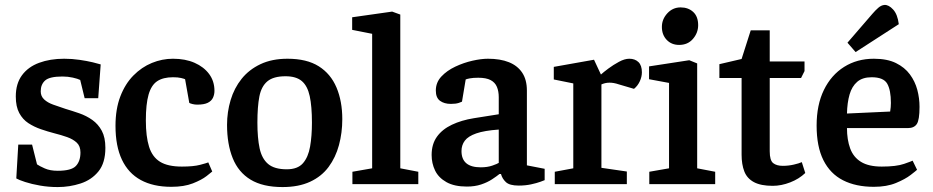

<svg xmlns="http://www.w3.org/2000/svg" viewBox="-20 -746 3780 778"><path d="M214 12Q177 12 142.5 6Q108 0 82 -8.5Q56 -17 46 -23L54 -160H110L130 -80Q140 -73 161.5 -63.5Q183 -54 214 -54Q269 -54 287.5 -73.5Q306 -93 306 -128Q306 -154 291 -168Q276 -182 252 -190.5Q228 -199 200 -206Q173 -213 145.5 -222.5Q118 -232 95 -247Q72 -262 58 -288Q44 -314 44 -355Q44 -407 69 -441Q94 -475 138.5 -491.5Q183 -508 240 -508Q272 -508 302.5 -503.5Q333 -499 356 -493.5Q379 -488 388 -485L378 -348H323L305 -422Q295 -427 275 -431.5Q255 -436 233 -436Q181 -436 163 -420Q145 -404 145 -376Q145 -356 159 -343Q173 -330 195.5 -322Q218 -314 245 -305Q272 -297 301 -287Q330 -277 354 -260Q378 -243 392.5 -216Q407 -189 407 -147Q407 -86 379 -51.5Q351 -17 306.5 -2.5Q262 12 214 12Z M674 11Q601 11 550.5 -16.5Q500 -44 474 -99Q448 -154 448 -236Q448 -304 467.5 -355Q487 -406 520.5 -440Q554 -474 595.5 -491Q637 -508 681 -508Q731 -508 768.5 -491.5Q806 -475 827.5 -446Q849 -417 849 -378Q849 -363 843 -350Q837 -337 822 -329.5Q807 -322 779 -322Q769 -322 759.5 -324.5Q750 -327 747 -329L730 -425Q726 -427 713.5 -430Q701 -433 681 -433Q641 -433 617 -417Q593 -401 582 -362.5Q571 -324 571 -258Q571 -193 584 -151.5Q597 -110 628.5 -90.5Q660 -71 717 -71Q764 -71 790.5 -78Q817 -85 824 -88L840 -51Q837 -48 817 -32.5Q797 -17 761.5 -3Q726 11 674 11Z M1125 12Q1045 12 995.5 -18Q946 -48 923 -105Q900 -162 900 -240Q900 -292 914.5 -340.5Q929 -389 959 -426.5Q989 -464 1035.5 -486Q1082 -508 1145 -508Q1223 -508 1271.5 -477.5Q1320 -447 1343.5 -391.5Q1367 -336 1367 -263Q1367 -208 1353.5 -158Q1340 -108 1311.5 -69.5Q1283 -31 1236.5 -9.5Q1190 12 1125 12ZM1142 -60Q1186 -60 1207.5 -84.5Q1229 -109 1236.5 -152Q1244 -195 1244 -249Q1244 -315 1235 -356.5Q1226 -398 1203 -417.5Q1180 -437 1137 -437Q1088 -437 1063.5 -416.5Q1039 -396 1031 -355Q1023 -314 1023 -249Q1023 -187 1032 -145Q1041 -103 1066.5 -81.5Q1092 -60 1142 -60Z M1408 0V-50L1488 -64V-609L1407 -625V-676L1569 -699L1602 -687V-64L1675 -50V0Z M1872 10Q1821 10 1789 -8Q1757 -26 1743 -55Q1729 -84 1729 -118Q1729 -162 1750.5 -192Q1772 -222 1811 -240.5Q1850 -259 1900 -267L2001 -283V-352Q2001 -376 1993.5 -394Q1986 -412 1968 -421.5Q1950 -431 1918 -431Q1897 -431 1884 -428.5Q1871 -426 1867 -424L1852 -334Q1851 -333 1839 -329Q1827 -325 1807 -325Q1780 -325 1763 -337.5Q1746 -350 1746 -379Q1746 -412 1768.5 -436Q1791 -460 1825 -476Q1859 -492 1894.5 -500Q1930 -508 1957 -508Q2007 -508 2042 -494Q2077 -480 2096 -451.5Q2115 -423 2115 -379V-76L2187 -62V-16Q2185 -15 2170 -9.5Q2155 -4 2132 1Q2109 6 2082 6Q2045 6 2030 -8Q2015 -22 2010 -41H2004Q1993 -32 1974 -19.5Q1955 -7 1929.5 1.5Q1904 10 1872 10ZM1928 -68Q1955 -68 1975 -75Q1995 -82 2001 -86V-221Q1943 -217 1910 -205.5Q1877 -194 1863.5 -176Q1850 -158 1850 -134Q1850 -68 1928 -68Z M2228 0V-50L2303 -64V-408L2224 -424V-475L2387 -504L2415 -444Q2426 -454 2445.5 -468.5Q2465 -483 2488 -495.5Q2511 -508 2530 -508Q2553 -508 2567 -494.5Q2581 -481 2581 -453Q2581 -435 2572.5 -416.5Q2564 -398 2549 -386L2488 -404Q2476 -408 2467 -409.5Q2458 -411 2450 -411Q2440 -411 2432 -409Q2424 -407 2417 -404V-66L2520 -51V0Z M2611 0V-50L2691 -64V-410L2610 -425V-477L2773 -502L2805 -489V-64L2878 -50V0ZM2732 -564Q2701 -564 2681.5 -584.5Q2662 -605 2662 -637Q2662 -668 2684 -692Q2706 -716 2738 -716Q2769 -716 2789 -697.5Q2809 -679 2809 -644Q2809 -613 2788 -588.5Q2767 -564 2732 -564Z M3111 7Q3063 7 3035 -8Q3007 -23 2996 -51.5Q2985 -80 2985 -119V-430H2895V-486L2985 -507L3022 -623H3099V-497H3240V-458L3226 -430H3099V-133Q3099 -96 3113 -85Q3127 -74 3152 -74Q3175 -74 3196.5 -79Q3218 -84 3229 -89L3243 -45Q3218 -21 3182 -7Q3146 7 3111 7Z M3521 11Q3448 11 3396 -15.5Q3344 -42 3316.5 -97Q3289 -152 3289 -237Q3289 -321 3318.5 -381.5Q3348 -442 3400.5 -475Q3453 -508 3521 -508Q3575 -508 3610.5 -490.5Q3646 -473 3667 -444.5Q3688 -416 3697 -382Q3706 -348 3706 -313Q3706 -260 3695 -243.5Q3684 -227 3659 -227H3412Q3412 -180 3425 -144.5Q3438 -109 3469 -90Q3500 -71 3553 -71Q3612 -71 3643.5 -82Q3675 -93 3678 -95L3696 -58Q3692 -54 3670 -37Q3648 -20 3610.5 -4.5Q3573 11 3521 11ZM3412 -286 3587 -294Q3590 -312 3590 -329Q3590 -381 3575 -407Q3560 -433 3512 -433Q3475 -433 3453.5 -414.5Q3432 -396 3422.5 -363Q3413 -330 3412 -286ZM3447 -535 3414 -573 3515 -690Q3527 -704 3539 -714.5Q3551 -725 3564 -726Q3581 -727 3599 -707.5Q3617 -688 3622 -648Z"/></svg>

Font: Faustina Light SemiBold
Style: Regular
Weight: 600
Version: Version 1.200